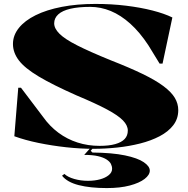

<svg xmlns="http://www.w3.org/2000/svg" viewBox="-20 -743 956 978"><path d="M457 15Q389 15 316.5 7Q244 -1 176 -15Q108 -29 53 -49L73 -296H87L199 -148Q233 -100 277.5 -67Q322 -34 375 -17Q428 0 487 0Q535 0 567 -9Q599 -18 615 -35Q631 -52 631 -78Q631 -104 606.5 -129.5Q582 -155 525 -185.5Q468 -216 370 -257Q248 -311 177 -353.5Q106 -396 76 -435.5Q46 -475 46 -519Q46 -563 76 -600.5Q106 -638 161.5 -665.5Q217 -693 294.5 -708Q372 -723 466 -723Q548 -723 622 -714Q696 -705 756.5 -689.5Q817 -674 858 -654L808 -419H793L736 -512Q692 -579 643.5 -622.5Q595 -666 544 -687Q493 -708 439 -708Q380 -708 339 -698.5Q298 -689 277 -670Q256 -651 256 -624Q256 -598 283 -571Q310 -544 373 -512Q436 -480 544 -436Q641 -398 707 -366Q773 -334 813 -304Q853 -274 870.5 -244.5Q888 -215 888 -182Q888 -138 862.5 -105Q837 -72 793 -49Q749 -26 693.5 -12Q638 2 577 8.5Q516 15 457 15ZM524 215Q440 215 381 200Q322 185 296 152L308 143Q325 159 358 168.5Q391 178 428 178Q462 178 489.5 170.5Q517 163 534 149Q551 135 551 117Q551 104 545 92Q539 80 523 69.5Q507 59 479.5 52.5Q452 46 409 46L450 0H463L442 25L451 34Q552 35 616.5 48.5Q681 62 712 83Q743 104 743 126Q743 148 716.5 168.5Q690 189 641 202Q592 215 524 215Z"/></svg>

Font: Kalnia SemiExpanded SemiBold
Style: Regular
Weight: 600
Width: 6
Designer: Frida Medrano
Foundry: Frida Medrano
Version: Version 1.105